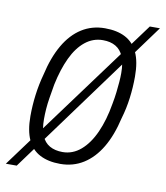

<svg xmlns="http://www.w3.org/2000/svg" viewBox="-106 -637 646 747"><g transform="rotate(10 216.5 -263.5)"><path d="M175 12Q128 12 95 -5Q62 -22 45.5 -58Q29 -94 29 -151Q29 -193 34.5 -235.5Q40 -278 51 -318Q67 -389 95.5 -438Q124 -487 164.5 -512.5Q205 -538 256 -538Q304 -538 336.5 -521Q369 -504 386 -468Q403 -432 403 -373Q403 -331 397.5 -288Q392 -245 380 -205Q364 -135 335.5 -87Q307 -39 266.5 -13.5Q226 12 175 12ZM176 -35Q216 -35 248 -62.5Q280 -90 302 -139Q324 -188 335 -253Q340 -279 342.5 -301Q345 -323 346.5 -341.5Q348 -360 348 -377Q348 -417 337.5 -442Q327 -467 306.5 -479Q286 -491 256 -491Q217 -491 186 -466Q155 -441 133.5 -395.5Q112 -350 99 -288Q94 -259 90 -234.5Q86 -210 84.5 -189Q83 -168 83 -149Q83 -109 93.5 -84Q104 -59 125 -47Q146 -35 176 -35ZM-33 48 426 -575H466L10 48Z"/></g></svg>

Font: Archivo Condensed ExtraLight
Style: Italic
Weight: 250
Width: 3
Italic angle: -10°
Designer: Hector Gatti
Foundry: Omnibus-Type
Version: Version 2.001